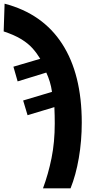

<svg xmlns="http://www.w3.org/2000/svg" viewBox="-105 -785 500 1045"><path d="M129 240Q158 162 175.5 75.5Q193 -11 193 -113Q193 -155 191 -202L45 -158L21 -238L178 -285Q174 -314 166 -340Q158 -366 147 -390L-9 -342L-32 -422L114 -465Q96 -495 72.5 -521.5Q49 -548 12 -571Q-25 -594 -85 -614L-80 -765Q127 -711 233.5 -546Q340 -381 340 -118Q340 -18 324 75Q308 168 279 240Z"/></svg>

Font: Noto Sans ExtraCondensed ExtraBold
Style: Regular
Weight: 800
Width: 2
Designer: Monotype Design Team
Foundry: Monotype Imaging Inc.
Version: Version 2.013; ttfautohint (v1.8.4.7-5d5b)